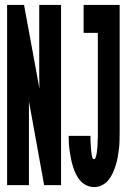

<svg xmlns="http://www.w3.org/2000/svg" viewBox="-20 -755 540 783"><path d="M364 8Q348 8 333 1Q318 -6 307.5 -18Q297 -30 290 -44.5Q283 -59 278 -74.5Q273 -90 270 -105.5Q267 -121 264.5 -136.5Q262 -152 261 -168Q260 -184 260 -201H349Q349 -196 349 -192Q349 -188 349 -184Q349 -180 349.5 -176Q350 -172 350 -168Q350 -164 350.5 -160Q351 -156 351 -151.5Q351 -147 351.5 -143Q352 -139 352.5 -135Q353 -131 353.5 -127Q354 -123 355 -119Q356 -115 357.5 -110.5Q359 -106 364 -106Q368 -106 369.5 -111.5Q371 -117 372.5 -121.5Q374 -126 374.5 -130.5Q375 -135 375.5 -140Q376 -145 376.5 -149.5Q377 -154 377.5 -158.5Q378 -163 378 -168Q378 -173 378 -177.5Q378 -182 378.5 -186.5Q379 -191 379 -196Q379 -201 379 -205.5Q379 -210 379 -215V-621H321V-735H468V-215Q468 -198 467.5 -181Q467 -164 465 -147Q463 -130 460 -113.5Q457 -97 452 -81Q447 -65 440 -49.5Q433 -34 422 -20.5Q411 -7 395.5 0.5Q380 8 364 8ZM9 0V-735H78L141 -393Q141 -405 140.5 -417Q140 -429 140 -441V-735H229V0H160L98 -342Q98 -330 98 -318Q98 -306 98 -294V0Z"/></svg>

Font: Iosevka SS04 Heavy
Style: Regular
Weight: 900
Monospace: yes
Designer: Belleve Invis
Foundry: Belleve Invis
Version: Version 19.0.0; ttfautohint (v1.8.4)